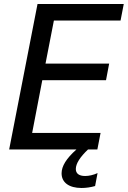

<svg xmlns="http://www.w3.org/2000/svg" viewBox="-20 -749 642 962"><path d="M584 -646 600.1 -729H168L25.9 0H362.8C312 45.4 288.6 83.5 288.6 119.6C288.6 165 325.2 192.9 388.7 192.9C410.6 192.9 434.6 189.5 456.5 183.1L468.8 118.2C447.8 127.9 425.8 132.8 406.7 132.8C375.5 132.8 359.9 120.1 359.9 97.7C359.9 70.8 381.3 37.6 420.9 0H467.8L483.9 -83H141.1L191.9 -347.2H511.2L526.9 -430.2H208L250 -646Z"/></svg>

Font: Hack
Style: Oblique
Weight: 400
Italic angle: -12°
Monospace: yes
Designer: Christopher Simpkins
Foundry: Christopher Simpkins
Version: Version 2.010